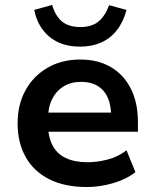

<svg xmlns="http://www.w3.org/2000/svg" viewBox="-20 -744 625 774"><path d="M330 10Q242 10 179.5 -21Q117 -52 84 -110Q51 -168 51 -247Q51 -322 82.5 -379.5Q114 -437 171 -470.5Q228 -504 304 -504Q375 -504 427 -473.5Q479 -443 507.5 -386.5Q536 -330 536 -252V-213H155V-290H444L428 -274Q428 -343 396.5 -378.5Q365 -414 307 -414Q266 -414 236 -395.5Q206 -377 189.5 -343Q173 -309 173 -260V-250Q173 -195 191 -159.5Q209 -124 245 -107Q281 -90 333 -90Q373 -90 414.5 -101Q456 -112 490 -138L526 -50Q489 -21 435.5 -5.5Q382 10 330 10ZM303 -556Q253 -556 215 -573.5Q177 -591 152 -624.5Q127 -658 118 -704L190 -724Q204 -678 231 -656.5Q258 -635 304 -635Q349 -635 376 -656.5Q403 -678 420 -723L490 -704Q477 -655 451 -622Q425 -589 387.5 -572.5Q350 -556 303 -556Z"/></svg>

Font: Nunito Sans 10pt
Style: Bold
Weight: 700
Designer: Vernon Adams
Foundry: Vernon Adams
Version: Version 3.101;gftools[0.9.27]